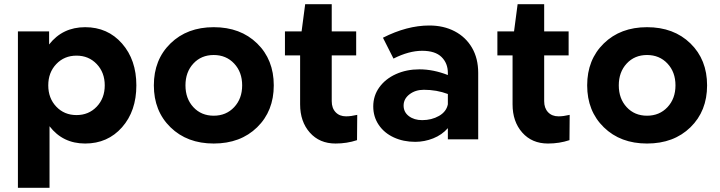

<svg xmlns="http://www.w3.org/2000/svg" viewBox="-20 -661 3416 911"><path d="M215 -62V230H65V-512H213V-450Q277 -532 384 -532Q491 -532 559 -454.5Q627 -377 627 -256Q627 -134 559 -57Q491 20 384 20Q278 20 215 -62ZM477 -256Q477 -317 439 -357Q401 -397 343 -397Q285 -397 247 -357Q209 -317 209 -256Q209 -195 247 -155Q285 -115 343 -115Q401 -115 439 -155Q477 -195 477 -256Z M1279 -256Q1279 -134 1200 -57Q1121 20 994 20Q868 20 789 -57Q710 -134 710 -256Q710 -378 789 -455Q868 -532 994 -532Q1121 -532 1200 -455Q1279 -378 1279 -256ZM1129 -256Q1129 -319 1091 -359.5Q1053 -400 994 -400Q935 -400 897.5 -359.5Q860 -319 860 -256Q860 -193 897.5 -152.5Q935 -112 994 -112Q1053 -112 1091 -152.5Q1129 -193 1129 -256Z M1404 -166V-398H1332V-512H1411L1428 -641H1554V-512H1670V-398H1554V-181Q1554 -148 1572.5 -128.5Q1591 -109 1622 -109Q1645 -109 1675 -116L1674 4Q1626 20 1572 20Q1496 20 1450 -32Q1404 -84 1404 -166Z M2249 -315V0H2105V-53Q2077 -21 2035.5 -4.5Q1994 12 1950 12Q1894 12 1848.5 -9Q1803 -30 1777 -68.5Q1751 -107 1751 -156Q1751 -207 1780 -247Q1809 -287 1859 -309.5Q1909 -332 1970 -332Q2036 -332 2105 -305V-315Q2105 -361 2075 -390.5Q2045 -420 1983 -420Q1920 -420 1847 -383L1797 -482Q1911 -540 2017 -540Q2085 -540 2137.5 -512.5Q2190 -485 2219.5 -434.5Q2249 -384 2249 -315ZM2105 -166V-215Q2052 -235 1991 -235Q1951 -235 1923 -213.5Q1895 -192 1895 -160Q1895 -129 1920 -110Q1945 -91 1983 -91Q2028 -91 2063 -111Q2098 -131 2105 -166Z M2412 -166V-398H2340V-512H2419L2436 -641H2562V-512H2678V-398H2562V-181Q2562 -148 2580.5 -128.5Q2599 -109 2630 -109Q2653 -109 2683 -116L2682 4Q2634 20 2580 20Q2504 20 2458 -32Q2412 -84 2412 -166Z M3335 -256Q3335 -134 3256 -57Q3177 20 3050 20Q2924 20 2845 -57Q2766 -134 2766 -256Q2766 -378 2845 -455Q2924 -532 3050 -532Q3177 -532 3256 -455Q3335 -378 3335 -256ZM3185 -256Q3185 -319 3147 -359.5Q3109 -400 3050 -400Q2991 -400 2953.5 -359.5Q2916 -319 2916 -256Q2916 -193 2953.5 -152.5Q2991 -112 3050 -112Q3109 -112 3147 -152.5Q3185 -193 3185 -256Z"/></svg>

Font: Metropolitano
Style: Bold
Weight: 700
Designer: Fonts by Alex Slobzheninov & Chris M. Simpson / Changes by Cristiano Sobral
Foundry: Fonts by Alex Slobzheninov & Chris M. Simpson / Changes by Cristiano Sobral
Version: Version 1.00;August 30, 2020;FontCreator 13.0.0.2681 64-bit